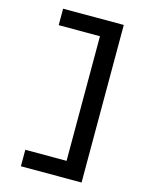

<svg xmlns="http://www.w3.org/2000/svg" viewBox="-139 -909 879 1137"><g transform="rotate(15 300.0 -340.0)"><path d="M103 143V42H356V-722H103V-823H475V143Z"/></g></svg>

Font: Iosevka Custom Extended
Style: Bold
Weight: 700
Width: 7
Monospace: yes
Designer: Belleve Invis
Foundry: Belleve Invis
Version: Version 11.2.4; ttfautohint (v1.8.4)